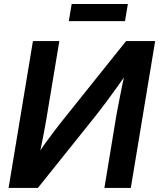

<svg xmlns="http://www.w3.org/2000/svg" viewBox="-20 -931 789 951"><path d="M627.9 0H497.1L557.1 -363.8Q561 -384.8 567.9 -420.4Q574.7 -456.1 584.2 -502.9Q593.8 -549.8 606 -604.5L625 -591.3Q587.4 -537.6 556.6 -494.9Q525.9 -452.1 501.2 -419.2Q476.6 -386.2 456.1 -360.4L167.5 0H22.5L143.1 -727.5H273.9L209 -337.4Q205.1 -314 198 -276.1Q190.9 -238.3 182.1 -196.8Q173.3 -155.3 165 -120.1L152.8 -144.5Q176.3 -182.1 200.4 -216.1Q224.6 -250 246.3 -278.3Q268.1 -306.6 283.7 -326.7L604.5 -727.5H748.5ZM613.3 -911.1 599.1 -826.2H320.8L335 -911.1Z"/></svg>

Font: Inter 24pt SemiBold
Style: Italic
Weight: 600
Italic angle: -9.3988°
Designer: Rasmus Andersson
Foundry: rsms
Version: Version 4.001;git-66647c0bb